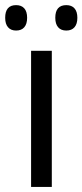

<svg xmlns="http://www.w3.org/2000/svg" viewBox="-37 -736 324 756"><path d="M167 0H85.4V-536.1H167ZM180.7 -666Q180.7 -715.8 224.1 -715.8Q245.1 -715.8 256.3 -703.1Q267.6 -690.4 267.6 -666Q267.6 -641.6 256.3 -628.7Q245.1 -615.7 224.1 -615.7Q203.1 -615.7 191.9 -628.7Q180.7 -641.6 180.7 -666ZM-16.6 -666Q-16.6 -715.8 26.4 -715.8Q47.4 -715.8 58.6 -703.1Q69.8 -690.4 69.8 -666Q69.8 -641.6 58.6 -628.7Q47.4 -615.7 26.4 -615.7Q5.9 -615.7 -5.4 -628.7Q-16.6 -641.6 -16.6 -666Z"/></svg>

Font: Viking Open Sans
Style: Regular
Weight: 400
Foundry: Ascender Corporation
Version: Version 2.001